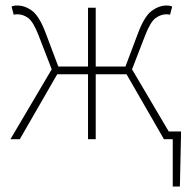

<svg xmlns="http://www.w3.org/2000/svg" viewBox="-20 -506 704 698"><path d="M608 172V0H584V-28H638V-12L634 172ZM18 0 168 -254 120 -378Q101 -427 82.5 -440.5Q64 -454 44 -454Q39 -454 37 -454Q35 -454 30 -452L22 -482Q30 -486 42 -486Q71 -486 97 -466.5Q123 -447 146 -386L192 -264H300V-478H328V-264H436L482 -386Q505 -447 531.5 -466.5Q558 -486 586 -486Q598 -486 606 -482L598 -452Q594 -454 591.5 -454Q589 -454 584 -454Q565 -454 546 -440.5Q527 -427 508 -378L460 -254L610 0H576L440 -236H328V0H300V-236H188L52 0Z"/></svg>

Font: SourceSans3VF
Style: Regular
Weight: 200
Designer: Paul D. Hunt
Foundry: Adobe
Version: Version 3.052;hotconv 1.1.0;makeotfexe 2.6.0